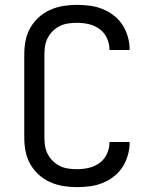

<svg xmlns="http://www.w3.org/2000/svg" viewBox="-20 -763 640 791"><path d="M297 8Q269 8 241 3.5Q213 -1 187 -12.5Q161 -24 140 -43Q119 -62 105 -86.5Q91 -111 85.5 -139Q80 -167 80 -195V-540Q80 -568 85.5 -596Q91 -624 105 -648.5Q119 -673 140 -692Q161 -711 187 -722.5Q213 -734 241 -738.5Q269 -743 297 -743Q324 -743 350.5 -739.5Q377 -736 402 -726Q427 -716 448.5 -699.5Q470 -683 484.5 -660.5Q499 -638 506.5 -612Q514 -586 514 -560Q514 -559 514 -558Q514 -557 514 -557H431Q431 -557 431 -557.5Q431 -558 431 -558Q431 -583 420.5 -606Q410 -629 390 -643.5Q370 -658 346 -663.5Q322 -669 297 -669Q280 -669 262 -666.5Q244 -664 228 -656.5Q212 -649 199 -636.5Q186 -624 177.5 -608.5Q169 -593 166 -575.5Q163 -558 163 -540V-195Q163 -177 166 -159.5Q169 -142 177.5 -126.5Q186 -111 199 -98.5Q212 -86 228 -78.5Q244 -71 262 -68.5Q280 -66 297 -66Q322 -66 346 -71.5Q370 -77 390 -91.5Q410 -106 420.5 -129Q431 -152 431 -177Q431 -177 431 -177.5Q431 -178 431 -178H514Q514 -178 514 -177Q514 -176 514 -175Q514 -149 506.5 -123Q499 -97 484.5 -74.5Q470 -52 448.5 -35.5Q427 -19 402 -9Q377 1 350.5 4.5Q324 8 297 8Z"/></svg>

Font: Zed Mono Extended
Style: Regular
Weight: 400
Width: 7
Monospace: yes
Designer: Belleve Invis
Foundry: Belleve Invis
Version: Version 1.0.0; ttfautohint (v1.8.4)